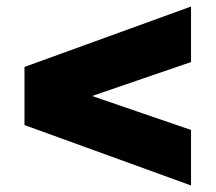

<svg xmlns="http://www.w3.org/2000/svg" viewBox="-20 -644 660 588"><path d="M565 -76V-246L262 -350L565 -454V-624L55 -439V-261Z"/></svg>

Font: Chess Sans Black
Style: Regular
Weight: 900
Designer: Wolf Bōese
Foundry: Wolf Bōese
Version: Version 7.223;Glyphs 3.3 (3306)